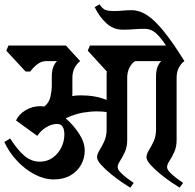

<svg xmlns="http://www.w3.org/2000/svg" viewBox="-42 -849 899 886"><path d="M328 -567Q314 -557 303 -537Q292 -517 292 -490V-422Q292 -418 292 -414Q292 -410 291 -406Q311 -409 330 -409Q364 -409 393 -404Q422 -399 450 -388V-497Q450 -502 450 -508Q450 -514 451 -519L363 -615L373 -639H724Q699 -677 677 -696.5Q655 -716 626 -716Q599 -716 575.5 -714Q552 -712 525 -712Q481 -712 448.5 -742Q416 -772 395 -816L417 -829Q432 -807 446.5 -802.5Q461 -798 481 -798Q503 -798 524 -800Q545 -802 566 -802Q601 -802 636 -779.5Q671 -757 713 -705.5Q755 -654 809 -567Q794 -557 783.5 -537Q773 -517 773 -490V-203Q773 -171 762 -147Q751 -123 740 -106.5Q729 -90 729 -78Q729 -67 742.5 -53Q756 -39 773.5 -26Q791 -13 803 -5L787 17Q775 10 750 -7Q725 -24 698.5 -45.5Q672 -67 653 -88Q634 -109 634 -123Q634 -138 645 -155.5Q656 -173 667 -196.5Q678 -220 678 -252V-497Q678 -543 702 -567H581Q566 -557 555.5 -537Q545 -517 545 -490V-203Q545 -171 534 -147Q523 -123 512 -106.5Q501 -90 501 -78Q501 -67 514.5 -53Q528 -39 545.5 -26Q563 -13 575 -5L559 17Q547 10 522 -7Q497 -24 470.5 -45.5Q444 -67 425 -88Q406 -109 406 -123Q406 -138 417 -155.5Q428 -173 439 -196.5Q450 -220 450 -252V-332Q428 -335 405 -335Q375 -335 339.5 -329Q304 -323 261 -303Q297 -272 323 -232Q349 -192 349 -154Q349 -119 332 -88.5Q315 -58 283 -39.5Q251 -21 206 -21Q162 -21 117.5 -44.5Q73 -68 36.5 -107Q0 -146 -22 -194L5 -210Q40 -155 72 -129Q104 -103 141 -103Q176 -103 201.5 -121.5Q227 -140 241 -168.5Q255 -197 255 -228Q255 -277 222 -277Q195 -277 170 -261Q145 -245 130 -222L32 -293Q44 -321 75.5 -340Q107 -359 143 -359Q148 -359 152.5 -358.5Q157 -358 162 -357Q185 -375 191 -403.5Q197 -432 197 -455V-497Q197 -543 221 -567H170Q149 -567 129 -551.5Q109 -536 98 -519H76L-13 -615L-3 -639H262Z"/></svg>

Font: Jaini Purva
Style: Regular
Weight: 400
Designer: Maithili Shingre, Girish Dalvi (Devanagari), Taresh Vohra (Latin)
Foundry: Ek Type
Version: Version 2.000; ttfautohint (v1.8.4.7-5d5b)